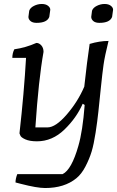

<svg xmlns="http://www.w3.org/2000/svg" viewBox="-20 -701 589 966"><path d="M58 217Q58 198 67 175H295Q340 153 374 34Q396 -41 406 -173L396 -179Q365 -108 304 -49Q243 10 166 10Q129 10 107 0Q85 -10 82 -20L78 -30Q101 -234 111 -410H42Q42 -433 52 -453Q109 -461 163 -485Q177 -485 188 -472.5Q199 -460 199 -440Q174 -300 158 -60H219Q260 -60 316 -125Q372 -190 404 -265Q418 -393 431 -480Q481 -495 526 -495Q507 -418 501 -375.5Q495 -333 487.5 -260Q480 -187 475 -139.5Q470 -92 461 -33.5Q452 25 441 61.5Q430 98 410 136.5Q390 175 364 196Q304 245 207 245Q166 245 85 224ZM549 -652 544 -616Q533 -586 480 -586Q460 -586 449.5 -595Q439 -604 439 -616L443 -647Q448 -662 467 -671.5Q486 -681 506 -681Q526 -681 537.5 -672Q549 -663 549 -652ZM233 -652 228 -616Q217 -586 164 -586Q144 -586 133.5 -595Q123 -604 123 -616L127 -647Q132 -662 151 -671.5Q170 -681 190 -681Q210 -681 221.5 -672Q233 -663 233 -652Z"/></svg>

Font: Kotta One
Style: Regular
Weight: 400
Designer: Ania Kruk
Foundry: Ania Kruk
Version: Version 1.001